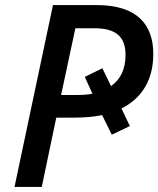

<svg xmlns="http://www.w3.org/2000/svg" viewBox="-20 -734 622 754"><path d="M37 0H144L201 -272H269C310 -272 348 -275 381 -282L419 -205L490 -239L457 -308C537 -348 582 -420 582 -522C582 -636 520 -714 360 -714H188ZM282 -361H220L276 -623H350C433 -623 473 -592 473 -518C473 -461 452 -421 416 -396L382 -466L313 -432L343 -366C324 -362 303 -361 282 -361Z"/></svg>

Font: Noto Sans Medium
Style: Italic
Weight: 500
Italic angle: -12°
Designer: Monotype Design Team
Foundry: Monotype Imaging Inc.
Version: Version 2.013